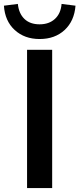

<svg xmlns="http://www.w3.org/2000/svg" viewBox="-61 -959 405 979"><path d="M77 0V-705H205V0ZM141 -760Q64 -760 14 -806Q-36 -852 -41 -930L30 -939Q35 -890 63.5 -862.5Q92 -835 141 -835Q189 -835 219 -862.5Q249 -890 253 -939L324 -930Q318 -852 268.5 -806Q219 -760 141 -760Z"/></svg>

Font: Nunito Sans 12pt ExtraLight
Style: Regular
Weight: 200
Version: Version 3.101;gftools[0.9.27]